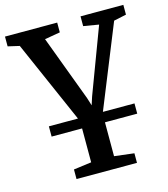

<svg xmlns="http://www.w3.org/2000/svg" viewBox="-121 -645 857 977"><g transform="rotate(-15 308.0 -156.0)"><path d="M94 0V-54H545V0ZM160.5 241.5V191L254.5 178.5V-37.5L57 -487.5L-3.5 -501.5V-553H271.5V-501.5L190 -487.5L319 -142.5L332 -101L345.5 -143L475 -488L394.5 -501.5V-553H620V-501.5L554 -487.5L375 -45V178.5L479 191V241.5Z"/></g></svg>

Font: Merriweather 24pt SemiBold
Style: Regular
Weight: 600
Designer: Eben Sorkin
Foundry: Eben Sorkin
Version: Version 2.100